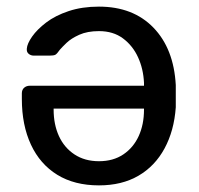

<svg xmlns="http://www.w3.org/2000/svg" viewBox="-20 -550 600 580"><path d="M279 -530Q382 -530 443.5 -466.5Q505 -403 511 -293Q511 -280 511 -259.5Q511 -239 511 -226Q506 -155 477 -101.5Q448 -48 398 -19Q348 10 279 10Q205 10 153 -22Q101 -54 73.5 -113Q46 -172 46 -251V-268Q46 -279 53 -285Q60 -291 70 -291H415Q415 -292 415 -295.5Q415 -299 415 -300Q413 -342 397 -377Q381 -412 351.5 -434Q322 -456 279 -456Q244 -456 219.5 -445Q195 -434 181 -420.5Q167 -407 161 -400Q152 -387 147 -384.5Q142 -382 130 -382H82Q73 -382 66.5 -387.5Q60 -393 61 -403Q62 -418 77 -439.5Q92 -461 119.5 -482Q147 -503 187.5 -516.5Q228 -530 279 -530ZM415 -222H142V-219Q142 -174 158 -139Q174 -104 205 -83.5Q236 -63 279 -63Q322 -63 352.5 -83.5Q383 -104 399 -139Q415 -174 415 -219Z"/></svg>

Font: DVN-Rubik
Style: Regular
Weight: 400
Designer: Hubert and Fischer
Foundry: Hubert & Fischer
Version: Version 2.102